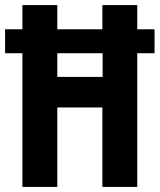

<svg xmlns="http://www.w3.org/2000/svg" viewBox="-24 -734 627 754"><path d="M64 0H201V-312H378V0H515V-525H583V-619H515V-714H378V-619H201V-714H64V-619H-4V-525H64ZM201 -432V-525H379V-432Z"/></svg>

Font: Noto Sans Georgian ExtraCondensed Bold
Style: Regular
Weight: 700
Width: 2
Designer: Monotype Design Team, Akaki Razmadze
Foundry: Google LLC
Version: Version 2.005